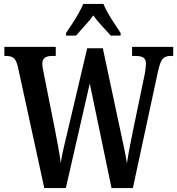

<svg xmlns="http://www.w3.org/2000/svg" viewBox="-20 -951 897 971"><path d="M70 -615Q62 -647 49 -657.5Q36 -668 12 -668H2V-714H262V-668H242Q194 -668 194 -629Q194 -620 196.5 -604.5Q199 -589 202 -576L259 -290Q267 -248 275 -204.5Q283 -161 287 -127Q293 -164 302.5 -205.5Q312 -247 324 -296L421 -707H500L588 -294Q599 -244 607.5 -203Q616 -162 622 -125Q627 -160 634 -196Q641 -232 650 -278L710 -567Q713 -580 715.5 -599.5Q718 -619 718 -630Q718 -651 705.5 -659.5Q693 -668 666 -668H648V-714H856V-668H840Q817 -668 803.5 -654Q790 -640 779 -590L652 0H544L434 -529L313 0H204ZM314 -784Q327 -803 344 -829Q361 -855 376.5 -882Q392 -909 401 -931H503Q512 -909 527.5 -882Q543 -855 560.5 -829Q578 -803 590 -784V-771H540Q521 -793 495.5 -820Q470 -847 452 -873Q433 -847 408 -820Q383 -793 365 -771H314Z"/></svg>

Font: Noto Serif Thai ExtraCondensed SemiBold
Style: Regular
Weight: 600
Width: 2
Designer: Monotype Design Team
Foundry: Monotype Imaging Inc.
Version: Version 2.001; ttfautohint (v1.8.4.7-5d5b)